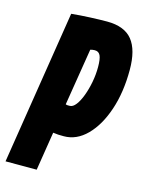

<svg xmlns="http://www.w3.org/2000/svg" viewBox="-127 -777 642 845"><g transform="rotate(15 194.0 -355.0)"><path d="M-18 0 93 -702Q133 -706 178.5 -708Q224 -710 255 -710Q334 -710 370 -665.5Q406 -621 406 -530Q406 -428 379 -347.5Q352 -267 305.5 -220Q259 -173 201 -173Q183 -173 175.5 -173.5Q168 -174 152 -176L124 0ZM215 -571 173 -311Q178 -309 182.5 -309Q187 -309 192 -309Q206 -309 219.5 -326.5Q233 -344 244 -373.5Q255 -403 261.5 -437.5Q268 -472 268 -506Q268 -543 260.5 -558.5Q253 -574 235 -574Q225 -574 215 -571Z"/></g></svg>

Font: Georama ExtraCondensed ExtraBold
Style: Italic
Weight: 800
Width: 2
Italic angle: -9°
Designer: Jean-Baptiste Levee
Foundry: Production Type
Version: Version 1.000